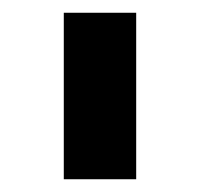

<svg xmlns="http://www.w3.org/2000/svg" viewBox="-20 -695 320 301"><path d="M80 -414H179.5V-675H80ZM98 -414H193.5V-675H98Z"/></svg>

Font: Anybody UltraCondensed Thin
Style: Bold
Weight: 700
Version: Version 1.111